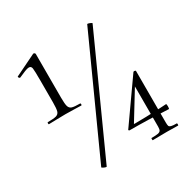

<svg xmlns="http://www.w3.org/2000/svg" viewBox="-146 -769 892 905"><g transform="rotate(-30 300.0 -316.5)"><path d="M47 -320Q80 -320 93.5 -324Q107 -328 111 -341.5Q115 -355 115 -389V-508Q115 -560 113 -574Q111 -588 98 -588Q90 -588 75 -582Q60 -576 40 -567H39Q35 -567 32.5 -572Q30 -577 34 -578L149 -634H151Q154 -634 156.5 -631.5Q159 -629 159 -627V-389Q159 -355 163 -341.5Q167 -328 179.5 -324Q192 -320 223 -320Q226 -320 226 -314.5Q226 -309 223 -309Q201 -309 188 -310L138 -311L85 -310Q71 -309 47 -309Q45 -309 45 -314.5Q45 -320 47 -320ZM181 1Q176 1 167 -3.5Q158 -8 159 -10L439 -627Q439 -628 441 -628Q446 -628 455 -624Q464 -620 463 -618L183 0Q183 1 181 1ZM572 -11Q573 -9 573 -5Q573 -1 572 1L511 0L433 1Q432 1 432 -5Q432 -11 433 -11Q458 -11 468.5 -13Q479 -15 483 -21Q487 -27 487 -41V-272L502 -285L396 -112Q393 -109 398 -109Q455 -109 537 -113L572 -115Q575 -115 575 -102Q575 -88 572 -88Q462 -94 362 -94Q360 -94 358 -96.5Q356 -99 358 -100L515 -323Q517 -325 520 -325Q523 -325 525.5 -324Q528 -323 528 -321V-41Q528 -27 530 -21.5Q532 -16 541 -13.5Q550 -11 572 -11Z"/></g></svg>

Font: Cormorant SC
Style: Regular
Weight: 400
Designer: Christian Thalmann (Catharsis Fonts)
Foundry: Catharsis Fonts
Version: Version 4.000